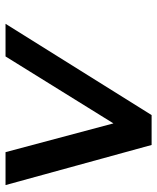

<svg xmlns="http://www.w3.org/2000/svg" viewBox="43 -779 568 694"><g transform="rotate(90 327.0 -432.0)"><path d="M184 -168H66L396 -696H504L649 -168H530L426 -558Z"/></g></svg>

Font: Fz Poppins Med
Style: Italic
Weight: 500
Italic angle: -10°
Designer: Ninad Kale (Devanagari), Jonny Pinhorn (Latin)
Foundry: Indian Type Foundry
Version: Vit hóa bi Vntype.Com & FontZin.Com